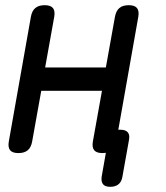

<svg xmlns="http://www.w3.org/2000/svg" viewBox="-20 -580 640 740"><path d="M51 10Q28 10 19 -1Q10 -12 14 -35L99 -515Q103 -538 116 -549Q129 -560 152 -560Q175 -560 184 -549Q193 -538 189 -515L154 -320H388L423 -515Q427 -538 440 -549Q453 -560 476 -560Q499 -560 508 -549Q517 -538 513 -515L436 -80H444Q464 -80 472.5 -70Q481 -60 477 -40L452 100Q449 120 437 130Q425 140 405 140Q385 140 377 130Q369 120 372 100L388 9Q382 10 375 10Q352 10 343 -1Q334 -12 338 -35L373 -230H139L104 -35Q100 -12 87 -1Q74 10 51 10Z"/></svg>

Font: Maple Mono Normal NL
Style: Italic
Weight: 400
Italic angle: -10°
Monospace: yes
Designer: subframe7536
Version: Version 7.000